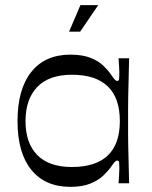

<svg xmlns="http://www.w3.org/2000/svg" viewBox="-20 -711 591 745"><path d="M253 14Q155 14 101.5 -52Q48 -118 48 -241Q48 -365 101.5 -432Q155 -499 253 -499Q299 -499 330 -487Q361 -475 379.5 -457.5Q398 -440 409 -424Q420 -408 425 -402.5Q430 -397 435 -397Q441 -397 442 -404.5Q443 -412 443 -432Q443 -441 442 -455.5Q441 -470 440 -485H481Q480 -434 479 -398.5Q478 -363 477.5 -337Q477 -311 477 -289Q477 -267 477 -241Q477 -216 477 -194.5Q477 -173 477.5 -147.5Q478 -122 479 -86.5Q480 -51 481 0H440Q441 -15 442 -30Q443 -45 443 -56Q443 -74 442 -81Q441 -88 435 -88Q430 -88 425 -82.5Q420 -77 409 -61Q398 -46 379.5 -28.5Q361 -11 330 1.5Q299 14 253 14ZM259 -63Q351 -63 398 -107.5Q445 -152 445 -241Q445 -331 398 -376Q351 -421 259 -421Q170 -421 124.5 -373.5Q79 -326 79 -241Q79 -156 124.5 -109.5Q170 -63 259 -63ZM248 -588 292 -691H361L291 -588Z"/></svg>

Font: Ojuju Medium
Style: Regular
Weight: 500
Designer: Chisaokwu Joboson, Mirko Velimirovic
Foundry: Udi Foundry
Version: Version 1.000